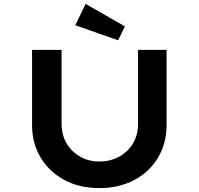

<svg xmlns="http://www.w3.org/2000/svg" viewBox="-20 -956 1016 982"><path d="M488 6Q385 6 308 -36Q231 -78 187.5 -151Q144 -224 144 -317V-701H295V-322Q295 -266 320.5 -223Q346 -180 389.5 -155Q433 -130 488 -130Q545 -130 590 -155Q635 -180 660.5 -223Q686 -266 686 -322V-701H832V-317Q832 -224 789 -151Q746 -78 668 -36Q590 6 488 6ZM584 -750 365 -827 418 -936 619 -821Z"/></svg>

Font: Lexend Peta SemiBold
Style: Regular
Weight: 600
Designer: Bonnie Shaver-Troup, Thomas Jockin
Foundry: Lexend
Version: Version 1.007